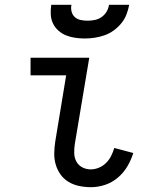

<svg xmlns="http://www.w3.org/2000/svg" viewBox="-20 -770 640 798"><path d="M358 8Q333 8 309 3Q285 -2 265 -14Q245 -26 231.5 -45Q218 -64 211.5 -86.5Q205 -109 205.5 -134Q206 -159 210 -184L255 -457H107V-530H351L291 -172Q288 -153 288.5 -133.5Q289 -114 297.5 -98.5Q306 -83 322 -74.5Q338 -66 358 -66Q374 -66 391 -73Q408 -80 421 -93Q434 -106 442 -122Q450 -138 455 -155L534 -134Q525 -105 509 -78Q493 -51 469 -31Q445 -11 416 -1.5Q387 8 358 8ZM332 -610Q312 -610 292 -613Q272 -616 254.5 -623Q237 -630 222.5 -643Q208 -656 200 -673Q192 -690 191 -710Q190 -730 193 -750H277Q274 -736 277.5 -722Q281 -708 291 -699Q301 -690 315 -687Q329 -684 344 -684Q359 -684 374 -687Q389 -690 402 -699Q415 -708 423 -721.5Q431 -735 433 -750H517Q513 -729 505.5 -709.5Q498 -690 484 -673Q470 -656 452 -643Q434 -630 413.5 -623Q393 -616 372.5 -613Q352 -610 332 -610Z"/></svg>

Font: Iosevka Curly Slab Extended
Style: Italic
Weight: 400
Width: 7
Italic angle: -9°
Monospace: yes
Designer: Belleve Invis
Foundry: Belleve Invis
Version: Version 11.1.0; ttfautohint (v1.8.3)